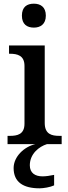

<svg xmlns="http://www.w3.org/2000/svg" viewBox="-20 -783 369 1043"><path d="M164 -633C199 -633 229 -651 229 -698C229 -746 199 -763 164 -763C127 -763 99 -746 99 -698C99 -651 127 -633 164 -633ZM235 0H315V-45H302C261 -45 223 -54 223 -115V-536H29V-491H34C74 -491 113 -482 113 -425V-111C113 -53 74 -45 34 -45H21V0H172C111 14 54 68 54 130C54 206 106 240 195 240C216 240 253 234 274 224V167C250 172 229 175 211 175C171 175 142 157 142 115C142 52 193 13 235 0Z"/></svg>

Font: Noto Serif Thai Medium
Style: Regular
Weight: 500
Designer: Monotype Design Team
Foundry: Monotype Imaging Inc.
Version: Version 1.901;PS 001.901;hotconv 1.0.88;makeotf.lib2.5.64775